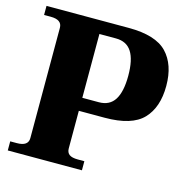

<svg xmlns="http://www.w3.org/2000/svg" viewBox="-104 -799 876 898"><g transform="rotate(15 334.5 -350.0)"><path d="M12 -44H44Q99 -44 99 -83V-617Q99 -656 44 -656H12V-700H410Q541 -700 595.5 -643Q650 -586 650 -483Q650 -379 595.5 -322Q541 -265 410 -265H285V-83Q285 -63 298 -53.5Q311 -44 339 -44H371V0H12ZM365 -328Q417 -328 441.5 -367Q466 -406 466 -483Q466 -560 441.5 -598.5Q417 -637 365 -637H285V-328Z"/></g></svg>

Font: Taviraj Bold
Style: Regular
Weight: 700
Designer: Katatrad Team
Foundry: CadsonDemak
Version: Version 1.030